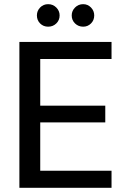

<svg xmlns="http://www.w3.org/2000/svg" viewBox="-20 -901 611 921"><path d="M73 0V-700H515V-618H173V-394H485V-314H173V-82H515V0ZM211 -773Q188 -773 172.5 -788.5Q157 -804 157 -827Q157 -849 172.5 -865Q188 -881 211 -881Q234 -881 250 -865Q266 -849 266 -827Q266 -804 250 -788.5Q234 -773 211 -773ZM379 -773Q356 -773 340 -788.5Q324 -804 324 -827Q324 -849 340 -865Q356 -881 379 -881Q401 -881 416.5 -865Q432 -849 432 -827Q432 -804 416.5 -788.5Q401 -773 379 -773Z"/></svg>

Font: DM Sans Medium
Style: Regular
Weight: 500
Designer: Colophon Foundry, Jonny Pinhorn
Foundry: Colophon Foundry
Version: Version 4.004; ttfautohint (v1.8.4.7-5d5b)